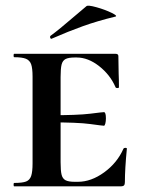

<svg xmlns="http://www.w3.org/2000/svg" viewBox="-20 -658 504 678"><path d="M30 -12Q59 -12 72 -17Q85 -22 90 -36.5Q95 -51 95 -81V-387Q95 -417 90 -431Q85 -445 71.5 -450.5Q58 -456 30 -456Q28 -456 28 -462Q28 -468 30 -468H388Q398 -468 398 -460L399 -398Q400 -379 400 -350Q400 -347 394.5 -347Q389 -347 388 -350Q369 -394 330 -424.5Q291 -455 251 -455H244Q222 -455 211.5 -449.5Q201 -444 197.5 -430Q194 -416 194 -386V-85Q194 -55 197.5 -41Q201 -27 211.5 -21.5Q222 -16 244 -16H255Q302 -16 348 -49.5Q394 -83 416 -133Q418 -136 423 -136Q428 -136 428 -133Q421 -61 421 -15Q421 -7 418 -3.5Q415 0 406 0H30Q28 0 28 -6Q28 -12 30 -12ZM150 -226V-251Q255 -251 298.5 -256.5Q342 -262 347 -262Q354 -262 354 -240Q354 -230 352 -222Q350 -214 347 -214Q342 -214 298.5 -220Q255 -226 150 -226ZM162 -521Q158 -521 157 -525.5Q156 -530 159 -532Q188 -553 240 -598Q270 -624 285 -636Q290 -641 320.5 -632.5Q351 -624 374.5 -612.5Q398 -601 386 -599Q324 -584 272.5 -565.5Q221 -547 164 -522Z"/></svg>

Font: Cormorant SC
Style: Bold
Weight: 700
Designer: Christian Thalmann (Catharsis Fonts)
Foundry: Catharsis Fonts
Version: Version 4.000